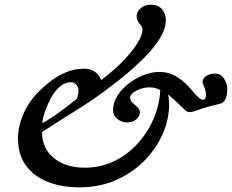

<svg xmlns="http://www.w3.org/2000/svg" viewBox="-20 -788 993 822"><path d="M319 14Q244 14 184.5 -9.5Q125 -33 91 -79.5Q57 -126 57 -195Q57 -245 78 -295.5Q99 -346 137 -387Q160 -411 191 -436Q222 -461 260 -477.5Q298 -494 341 -494Q368 -494 386.5 -480.5Q405 -467 413 -445Q436 -462 466.5 -488.5Q497 -515 525 -546.5Q553 -578 571.5 -608.5Q590 -639 590 -663Q590 -673 578 -686Q572 -693 568.5 -700.5Q565 -708 565 -718Q565 -738 582.5 -753Q600 -768 627 -768Q657 -768 673.5 -748.5Q690 -729 690 -702Q690 -663 661.5 -619Q633 -575 586.5 -530Q540 -485 485.5 -442Q431 -399 378 -362Q360 -350 342 -338.5Q324 -327 301 -312.5Q278 -298 244 -276.5Q210 -255 160 -223Q160 -152 211 -111Q262 -70 343 -70Q410 -70 467.5 -97.5Q525 -125 568.5 -172.5Q612 -220 637.5 -279.5Q663 -339 666 -402Q649 -414 618 -414Q601 -414 582 -407.5Q563 -401 550 -391Q537 -381 537 -371Q537 -357 548 -348Q558 -339 568.5 -329Q579 -319 579 -307Q579 -291 564 -277.5Q549 -264 524 -264Q501 -264 482.5 -278.5Q464 -293 464 -318Q464 -347 481.5 -376Q499 -405 528.5 -428.5Q558 -452 593.5 -466Q629 -480 663 -480Q705 -480 740 -457.5Q775 -435 807 -395Q835 -361 848 -361Q862 -361 862 -382Q862 -388 859 -401Q856 -414 847 -434Q847 -454 864 -463.5Q881 -473 901 -473Q925 -473 939 -451.5Q953 -430 953 -407Q953 -380 945 -363Q937 -346 918 -343Q907 -340 888.5 -335.5Q870 -331 861 -328Q842 -323 819 -314Q803 -308 791 -308Q778 -308 766 -323Q754 -335 737.5 -350Q721 -365 700 -384Q702 -371 703 -360Q704 -349 704 -340Q704 -279 677.5 -217Q651 -155 600.5 -102.5Q550 -50 479 -18Q408 14 319 14ZM161 -261Q187 -274 223 -299.5Q259 -325 309 -365Q316 -385 316 -401Q316 -416 306 -426Q296 -436 282 -436Q260 -436 238.5 -419Q217 -402 200 -372Q184 -342 173.5 -313.5Q163 -285 161 -261Z"/></svg>

Font: Junicode SmExp
Style: Bold Italic
Weight: 700
Width: 6
Italic angle: -11°
Designer: Peter S. Baker
Version: Version 2.205; ttfautohint (v1.8.4)